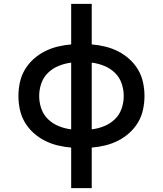

<svg xmlns="http://www.w3.org/2000/svg" viewBox="-20 -755 840 990"><path d="M347 215V6Q311 3 276.5 -5.5Q242 -14 210.5 -30Q179 -46 152.5 -70Q126 -94 108 -124.5Q90 -155 82.5 -190Q75 -225 75 -260Q75 -295 82.5 -330Q90 -365 108 -395.5Q126 -426 152.5 -450Q179 -474 210.5 -490Q242 -506 276.5 -514.5Q311 -523 347 -526V-735H453V-526Q489 -523 523.5 -514.5Q558 -506 589.5 -490Q621 -474 647.5 -450Q674 -426 692 -395.5Q710 -365 717.5 -330Q725 -295 725 -260Q725 -225 717.5 -190Q710 -155 692 -124.5Q674 -94 647.5 -70Q621 -46 589.5 -30Q558 -14 523.5 -5.5Q489 3 453 6V215ZM347 -88V-432Q314 -428 283 -415.5Q252 -403 228 -380Q204 -357 193 -325Q182 -293 182 -260Q182 -227 193 -195Q204 -163 228 -140Q252 -117 283 -104.5Q314 -92 347 -88ZM453 -88Q486 -92 517 -104.5Q548 -117 572 -140Q596 -163 607 -195Q618 -227 618 -260Q618 -293 607 -325Q596 -357 572 -380Q548 -403 517 -415.5Q486 -428 453 -432Z"/></svg>

Font: Iosevka Aile Semibold
Style: Regular
Weight: 600
Designer: Belleve Invis
Foundry: Belleve Invis
Version: Version 31.1.0; ttfautohint (v1.8.4)